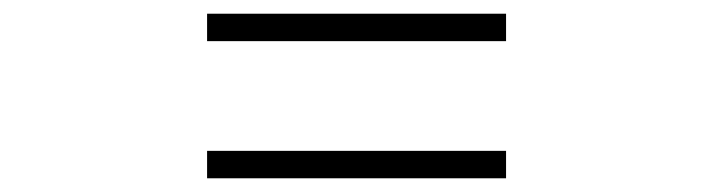

<svg xmlns="http://www.w3.org/2000/svg" viewBox="-20 -520 1040 280"><path d="M718 -460H282V-500H718ZM718 -260H282V-300H718Z"/></svg>

Font: Noto Serif KR SemiBold
Style: Regular
Weight: 600
Designer: Ryoko NISHIZUKA 西塚涼子 (kana & ideographs); Frank Grießhammer (Latin, Greek & Cyrillic); Wenlong ZHANG 张文龙 (bopomofo); San
Foundry: Adobe
Version: Version 2.003-H1;hotconv 1.1.1;makeotfexe 2.6.0